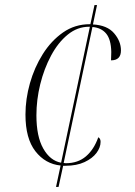

<svg xmlns="http://www.w3.org/2000/svg" viewBox="-20 -734 532 754"><path d="M200 0 218 -84Q158 -90 119 -140Q80 -190 80 -284Q80 -345 97.5 -407Q115 -469 148 -521.5Q181 -574 227.5 -606.5Q274 -639 333 -639H335L351 -714H361L345 -638Q401 -635 428 -603.5Q455 -572 455 -536Q455 -497 416 -497Q416 -504 416.5 -512.5Q417 -521 417 -530Q416 -579 397 -602Q378 -625 343 -628L230 -94Q234 -93 238 -93Q286 -93 317.5 -120Q349 -147 366 -195Q375 -190 375 -177Q375 -155 359 -133.5Q343 -112 312 -97.5Q281 -83 237 -83Q232 -83 228 -83L210 0ZM123 -281Q123 -198 150 -150.5Q177 -103 220 -95L333 -629H330Q284 -629 246 -598Q208 -567 180.5 -515.5Q153 -464 138 -403Q123 -342 123 -281Z"/></svg>

Font: Noto Serif Display SemiCondensed ExtraLight
Style: Italic
Weight: 200
Width: 4
Italic angle: -12°
Designer: Monotype Design Team
Foundry: Monotype Imaging Inc.
Version: Version 2.009